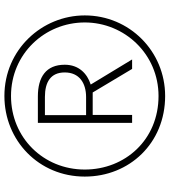

<svg xmlns="http://www.w3.org/2000/svg" viewBox="31 -793 770 872"><g transform="rotate(-90 416.0 -357.0)"><path d="M416 8C619 8 782 -154 782 -357C782 -551 627 -722 416 -722C214 -722 50 -566 50 -357C50 -154 202 8 416 8ZM416 -22C217 -22 82 -174 82 -357C82 -545 227 -692 416 -692C608 -692 750 -538 750 -357C750 -176 606 -22 416 -22ZM294 -142H330V-321H432L539 -142H582L468 -330C518 -346 558 -384 558 -448C558 -533 502 -570 414 -570H294ZM411 -351H329V-538H412C479 -538 523 -512 523 -448C523 -382 475 -351 411 -351Z"/></g></svg>

Font: Noto Sans ExtraLight
Style: Italic
Weight: 200
Italic angle: -12°
Designer: Monotype Design Team
Foundry: Monotype Imaging Inc.
Version: Version 2.013